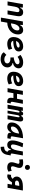

<svg xmlns="http://www.w3.org/2000/svg" viewBox="2707 -3503 1031 6485"><g transform="rotate(90 3222.5 -260.5)"><path d="M28.3 0H162.6L206.5 -250.5V-249.5C225.1 -363.8 274.9 -401.9 330.6 -401.9C376 -401.9 397.5 -371.1 387.2 -312.5L332 0H466.3L522 -315.4C546.4 -454.6 501 -527.3 390.6 -527.3C317.4 -527.3 269 -489.7 247.1 -423.8H232.9L235.4 -517.6H119.6Z M709 224.6 746.6 9.8C973.6 4.9 1143.1 -148.9 1143.1 -351.6C1143.1 -463.9 1089.4 -527.3 996.1 -527.3C918.5 -527.3 857.9 -490.2 832 -424.3H819.3L824.7 -517.6H705.1L574.7 224.6ZM769 -115.7 781.7 -189.9C810.1 -338.4 880.9 -401.9 946.3 -401.9C985.4 -401.9 1007.8 -377.9 1007.8 -335C1007.8 -212.4 905.8 -119.1 769 -115.7Z M1473.6 -115.7C1409.7 -115.7 1367.7 -143.6 1356.9 -191.4C1592.8 -197.8 1717.8 -253.4 1717.8 -376C1717.8 -471.2 1654.3 -527.3 1547.4 -527.3C1357.9 -527.3 1231.4 -396.5 1231.4 -199.7C1231.4 -67.9 1316.4 9.8 1459.5 9.8C1523.9 9.8 1597.7 -4.4 1659.7 -41L1626 -156.7C1576.7 -130.9 1520.5 -115.7 1473.6 -115.7ZM1364.3 -284.7C1386.2 -359.4 1445.3 -406.2 1523.9 -406.2C1564.5 -406.2 1587.4 -391.1 1587.4 -365.7C1587.4 -320.3 1505.4 -291 1364.3 -284.7Z M1981.4 233.9C2116.2 233.9 2253.4 159.7 2256.8 9.3C2259.3 -93.3 2186.5 -159.2 2109.4 -168.9L2110.8 -186C2220.2 -199.2 2287.6 -286.1 2287.6 -374.5C2287.6 -470.7 2213.4 -527.3 2081.1 -527.3C1989.7 -527.3 1913.1 -496.6 1833 -435.5L1899.9 -338.4C1961.4 -384.8 2025.4 -403.3 2065.9 -403.3C2114.7 -403.3 2150.4 -385.3 2150.9 -339.4C2151.4 -291.5 2109.4 -254.4 2011.2 -225.1C1978 -215.3 1960.9 -212.4 1918.9 -208.5L1922.4 -96.7C1933.1 -96.7 1941.9 -96.7 1949.2 -96.7C1961.9 -96.7 1971.2 -97.2 1979 -96.7C2060.1 -93.8 2121.1 -54.7 2121.1 6.3C2121.1 79.6 2054.7 109.9 1991.2 109.9C1896.5 109.9 1855.5 63 1835.9 39.1L1745.6 125.5C1784.7 202.6 1881.8 233.9 1981.4 233.9Z M2645.5 -115.7C2581.5 -115.7 2539.6 -143.6 2528.8 -191.4C2764.6 -197.8 2889.6 -253.4 2889.6 -376C2889.6 -471.2 2826.2 -527.3 2719.2 -527.3C2529.8 -527.3 2403.3 -396.5 2403.3 -199.7C2403.3 -67.9 2488.3 9.8 2631.3 9.8C2695.8 9.8 2769.5 -4.4 2831.5 -41L2797.9 -156.7C2748.5 -130.9 2692.4 -115.7 2645.5 -115.7ZM2536.1 -284.7C2558.1 -359.4 2617.2 -406.2 2695.8 -406.2C2736.3 -406.2 2759.3 -391.1 2759.3 -365.7C2759.3 -320.3 2677.2 -291 2536.1 -284.7Z M2958 0H3092.3L3127.4 -198.2H3293L3289.1 -178.2C3264.6 -49.8 3305.2 9.8 3413.6 9.8C3430.2 9.8 3443.4 9.3 3455.6 8.3L3475.6 -107.4C3469.2 -106.4 3463.4 -106 3458 -106C3423.8 -106 3411.6 -128.4 3420.9 -176.8L3485.4 -517.6H3353.5L3315.9 -319.8H3148.9L3183.6 -517.6H3049.3Z M3723.1 -517.6H3608.9L3516.6 0H3648.9L3708.5 -339.8C3718.3 -382.8 3733.4 -404.3 3755.9 -404.3C3775.9 -404.3 3784.2 -387.7 3779.3 -359.4L3715.8 0H3809.6L3869.6 -340.8C3878.9 -383.3 3897.5 -404.3 3919.9 -404.3C3937.5 -404.3 3945.3 -387.7 3940.4 -359.4L3876.5 0H4008.8L4078.6 -390.6C4094.7 -481 4068.4 -527.3 3997.6 -527.3C3948.7 -527.3 3918 -507.3 3897 -453.1H3883.3C3881.8 -504.4 3860.8 -527.3 3822.3 -527.3C3779.3 -527.3 3753.4 -506.3 3733.9 -453.1H3719.7Z M4270.5 10.3C4346.2 10.3 4409.2 -32.2 4448.7 -109.4H4466.8C4460.4 -54.2 4465.3 4.9 4597.7 4.9H4650.9L4670.4 -106.9H4647C4593.3 -106.9 4579.6 -120.6 4587.4 -166.5L4649.4 -522.5H4637.2C4340.8 -522.5 4117.2 -370.1 4117.2 -135.3C4117.2 -43 4172.9 10.3 4270.5 10.3ZM4302.2 -115.2C4268.1 -115.2 4252.4 -129.9 4252.4 -162.1C4252.4 -275.4 4354 -365.2 4492.2 -390.6L4481 -325.7C4457.5 -191.4 4387.7 -115.2 4302.2 -115.2Z M4939.9 234.4C5079.6 234.4 5154.8 169.9 5191.4 75.2C5201.7 47.9 5209 14.6 5214.8 -21L5230 -106.9H5205.6C5169.4 -106.9 5160.2 -120.6 5168 -166.5L5229.5 -517.6H5095.7L5061.5 -325.2V-325.7C5035.2 -189.5 4993.2 -115.2 4920.9 -115.2C4881.3 -115.2 4858.9 -137.7 4858.9 -176.8C4858.9 -246.1 4887.7 -345.2 4953.6 -508.3L4820.8 -527.3C4752.4 -367.7 4723.6 -259.3 4723.6 -164.6C4723.6 -53.7 4778.3 10.3 4874.5 10.3C4962.9 10.3 4999 -34.7 5026.9 -109.4H5047.4C5043 -51.8 5062 -16.1 5105.5 -2C5102.1 13.7 5097.7 29.8 5092.3 40C5069.8 86.9 5031.7 110.4 4933.6 116.7Z M5745.1 -142.6C5711.4 -123 5690.9 -115.7 5658.7 -115.7C5615.7 -115.7 5594.2 -134.8 5596.7 -172.4C5601.1 -234.9 5629.4 -281.2 5644.5 -345.2C5673.8 -465.3 5616.7 -527.3 5473.6 -527.3C5435.1 -527.3 5396.5 -524.4 5358.4 -513.7L5368.7 -390.6C5398.4 -398.4 5428.2 -401.9 5458 -401.9C5501.5 -401.9 5519.5 -382.3 5509.8 -345.2C5495.6 -288.1 5464.8 -222.7 5460.4 -153.3C5453.6 -46.4 5514.6 9.8 5639.6 9.8C5696.8 9.8 5738.8 -8.3 5778.8 -31.2ZM5633.8 -587.4C5684.1 -587.4 5718.3 -621.6 5718.3 -671.9C5718.3 -722.2 5684.1 -756.3 5633.8 -756.3C5583.5 -756.3 5549.3 -722.2 5549.3 -671.9C5549.3 -621.6 5583.5 -587.4 5633.8 -587.4Z M6169.9 -147.5C6184.1 -147.5 6202.1 -148.9 6215.8 -150.9L6189 0H6323.2L6414.6 -517.6H6274.4C6014.6 -517.6 5943.4 -393.6 5943.4 -310.5C5943.4 -251 5968.3 -204.6 6021 -176.8C5993.7 -140.6 5953.1 -115.7 5919.4 -115.7C5913.6 -115.7 5898.4 -116.2 5886.7 -120.1L5867.7 -3.4C5884.3 4.4 5900.9 9.8 5927.2 9.8C6015.6 9.8 6091.3 -64 6134.8 -148.4C6146 -147.9 6157.7 -147.5 6169.9 -147.5ZM6234.9 -260.7C6208.5 -252.4 6183.1 -252.4 6166 -252.4C6165.5 -252.4 6164.6 -252.4 6164.1 -252.4C6113.3 -252.4 6078.6 -273.9 6078.6 -313.5C6078.6 -331.5 6085 -395 6241.2 -395H6258.8Z"/></g></svg>

Font: Cascadia Code
Style: Bold Italic
Weight: 700
Italic angle: -10°
Monospace: yes
Designer: Aaron Bell
Foundry: Saja Typeworks
Version: Version 2404.023